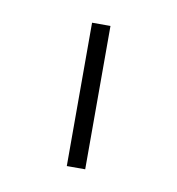

<svg xmlns="http://www.w3.org/2000/svg" viewBox="-44 -781 313 339"><g transform="rotate(10 112.5 -611.5)"><path d="M96 -483V-740H129V-483Z"/></g></svg>

Font: Plexus Sans ExtraLight
Style: Regular
Weight: 250
Version: Version 2.001;PS 002.001;hotconv 1.0.70;makeotf.lib2.5.58329